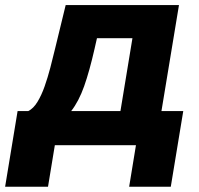

<svg xmlns="http://www.w3.org/2000/svg" viewBox="-73 -562 771 743"><path d="M-53.2 160.6 -4.9 -132.3H36.6Q56.2 -142.1 71.8 -167.5Q87.4 -192.9 99.6 -227.5Q111.8 -262.2 121.8 -300.3Q131.8 -338.4 140.1 -373.5L181.2 -542.5H619.6L551.8 -132.3H636.2L587.9 160.6H426.8L453.1 0H139.2L112.8 160.6ZM202.6 -132.3H393.1L439.5 -414.1H302.2L293 -373.5Q273.4 -287.1 252.7 -228.5Q231.9 -169.9 202.6 -132.3Z"/></svg>

Font: Inter 16pt ExtraBold
Style: Italic
Weight: 800
Italic angle: -9.3988°
Version: Version 4.001;git-66647c0bb